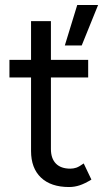

<svg xmlns="http://www.w3.org/2000/svg" viewBox="-20 -741 430 773"><path d="M105 -133V-429H18V-500H105V-656H185V-500H335V-429H185V-141Q185 -103 205 -82.5Q225 -62 263 -62Q276 -62 287.5 -66Q299 -70 317 -83L348 -18Q322 -2 301 5Q280 12 258 12Q185 12 145 -26Q105 -64 105 -133ZM291 -721H375L309 -558H241Z"/></svg>

Font: Oak Sans
Style: Regular
Weight: 400
Designer: Erik Kennedy, Walven
Foundry: Erik Kennedy, Walven
Version: Version 1.000